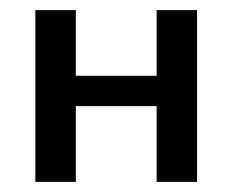

<svg xmlns="http://www.w3.org/2000/svg" viewBox="-20 -360 460 380"><path d="M50 0V-340H130V-210H290V-340H370V0H290V-150H130V0Z"/></svg>

Font: Glametrix
Style: Bold
Weight: 700
Designer: gluk
Foundry: gluk
Version: Version 0.40